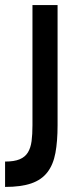

<svg xmlns="http://www.w3.org/2000/svg" viewBox="-77 -494 297 757"><path d="M150 0Q150 63 141.5 109Q133 155 110 185Q87 215 46.5 229Q6 243 -57 243V143Q-21 143 0.5 134Q22 125 33 107Q44 89 47.5 62.5Q51 36 51 0V-474H150Z"/></svg>

Font: RailwayAlternate
Style: Regular
Weight: 400
Version: 1.000